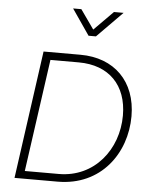

<svg xmlns="http://www.w3.org/2000/svg" viewBox="-64 -1061 874 1114"><g transform="rotate(5 373.0 -504.5)"><path d="M63 0H314C566 0 708 -199 708 -415C708 -618 579 -745 382 -745H167ZM119 -45 211 -700H376C553 -700 658 -591 658 -415C658 -217 524 -45 317 -45ZM316 -1009 419 -859H462L610 -1009H554L443 -897L364 -1009Z"/></g></svg>

Font: Mluvka ExtraLight
Style: Italic
Weight: 200
Italic angle: -8°
Designer: Modified by Jiří Krblich, Original typeface by Gumpita Rahayu
Foundry: Gumpita Rahayu & Jiří Krblich
Version: Version 2.000;Glyphs 3.1.1 (3134)